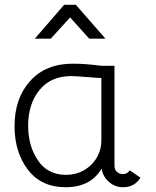

<svg xmlns="http://www.w3.org/2000/svg" viewBox="-20 -775 653 805"><path d="M422 -613H354L274 -702L193 -613H126L249 -755H298ZM524 -61 569 -30Q544 10 496 10Q462 10 436.5 -12.5Q411 -35 406 -68Q360 10 255 10Q153 10 97 -63.5Q41 -137 41 -246Q41 -363 106.5 -435.5Q172 -508 285 -508Q340 -508 405 -499H460V-80Q460 -64 470.5 -54.5Q481 -45 495 -45Q514 -45 524 -61ZM405 -188V-448Q390 -448 343.5 -452Q297 -456 279 -456Q193 -456 145.5 -397.5Q98 -339 98 -248Q98 -163 139 -102.5Q180 -42 256 -42Q302 -42 337.5 -64.5Q373 -87 391 -124Q405 -152 405 -188Z"/></svg>

Font: Bellota
Style: Regular
Weight: 400
Designer: Kemie Guaida
Foundry: Kemie Guaida
Version: Version 1.000;PS 002.000;hotconv 1.0.70;makeotf.lib2.5.58329